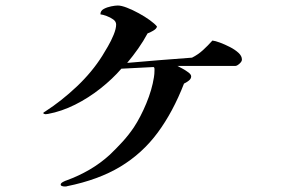

<svg xmlns="http://www.w3.org/2000/svg" viewBox="-20 -706 1040 696"><path d="M857 -490Q857 -483 848 -475Q839 -467 833 -467Q790 -467 746 -467Q702 -467 658 -467Q650 -467 641 -467Q632 -467 623 -467Q629 -464 641 -457.5Q653 -451 663 -443.5Q673 -436 673 -429Q673 -420 663.5 -413Q654 -406 647 -403Q607 -300 551.5 -225Q496 -150 416.5 -102Q337 -54 223 -31Q221 -30 218 -30Q215 -30 213 -30Q210 -30 205 -31.5Q200 -33 200 -37Q200 -42 208.5 -46.5Q217 -51 221 -52Q265 -68 304.5 -91Q344 -114 378 -145Q402 -168 424 -192Q446 -216 465 -244Q490 -282 510.5 -331.5Q531 -381 538 -426Q539 -432 539.5 -438Q540 -444 540 -450Q540 -453 540 -457Q540 -461 537 -463Q508 -461 478.5 -460Q449 -459 420 -457Q388 -420 344.5 -385.5Q301 -351 252 -326.5Q203 -302 154 -293Q152 -293 149.5 -292.5Q147 -292 145 -292Q144 -292 140.5 -293Q137 -294 137 -296Q137 -298 140 -299.5Q143 -301 144 -302Q203 -340 258.5 -392.5Q314 -445 351 -504Q359 -517 371 -537.5Q383 -558 392 -580Q401 -602 401 -617Q401 -628 390.5 -635.5Q380 -643 366.5 -648Q353 -653 344 -654Q344 -667 356 -673.5Q368 -680 383 -683Q398 -686 407 -686Q420 -686 440.5 -678Q461 -670 483 -658Q505 -646 523 -633Q541 -620 549 -610Q548 -602 535 -594.5Q522 -587 515 -585Q500 -557 481 -530Q462 -503 441 -478Q500 -483 559 -488Q618 -493 676 -497Q698 -508 716 -524.5Q734 -541 750 -559Q760 -558 777.5 -551.5Q795 -545 813.5 -535.5Q832 -526 844.5 -514.5Q857 -503 857 -490Z"/></svg>

Font: Kaisei HarunoUmi Medium
Style: Regular
Weight: 500
Designer: Font-Kai, 金井和夫
Foundry: KAZUO KANAI
Version: Version 5.003